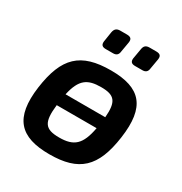

<svg xmlns="http://www.w3.org/2000/svg" viewBox="-167 -823 909 959"><g transform="rotate(30 288.0 -343.0)"><path d="M234 -583H276C295 -583 305 -592 307 -611L317 -669C320 -689 313 -699 289 -699H251C230 -699 220 -690 216 -669L207 -611C205 -591 214 -583 234 -583ZM403 -583H445C464 -583 474 -592 476 -611L486 -669C489 -689 482 -699 458 -699H420C399 -699 389 -690 386 -669L376 -611C374 -591 383 -583 403 -583ZM311 -504C136 -504 64 -434 38 -249C12 -59 83 13 252 13C422 13 496 -55 522 -240C549 -430 482 -504 311 -504ZM310 -407C387 -407 410 -381 402 -287H173C194 -383 232 -407 310 -407ZM253 -84C170 -84 150 -113 162 -218H392C373 -115 337 -84 253 -84Z"/></g></svg>

Font: Exo 2 Semi Bold
Style: Italic
Weight: 600
Italic angle: -8°
Designer: Natanael Gama
Version: Version 1.001;PS 001.001;hotconv 1.0.88;makeotf.lib2.5.64775